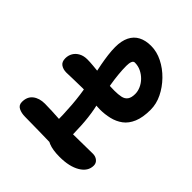

<svg xmlns="http://www.w3.org/2000/svg" viewBox="-88 -783 1061 1061"><g transform="rotate(-45 442.5 -252.5)"><path d="M162 11Q117 11 89.5 -35Q62 -81 62 -157Q62 -211 75.5 -244Q89 -277 113.5 -292Q138 -307 171 -307Q243 -307 314.5 -312.5Q386 -318 458 -332L488 -239Q440 -219 384 -208.5Q328 -198 269.5 -195Q211 -192 154 -192L80 -213Q81 -272 82.5 -334Q84 -396 84 -448Q84 -477 94.5 -498Q105 -519 130 -519Q171 -519 192 -492Q213 -465 213 -422Q213 -397 211.5 -366Q210 -335 208 -302.5Q206 -270 204.5 -242Q203 -214 203 -195Q203 -152 204 -114Q205 -76 205 -39Q205 -18 193 -3.5Q181 11 162 11ZM602 15Q542 15 503 -1.5Q464 -18 443 -46.5Q422 -75 413.5 -111Q405 -147 405 -184Q405 -207 409 -233.5Q413 -260 417 -286Q421 -312 421 -334Q421 -374 419.5 -408.5Q418 -443 418 -460Q418 -485 430 -502.5Q442 -520 470 -520Q493 -520 511.5 -509Q530 -498 541 -477.5Q552 -457 552 -429Q552 -409 549.5 -382.5Q547 -356 544 -326Q541 -296 538 -264Q535 -232 535 -201Q535 -172 539.5 -150.5Q544 -129 559.5 -118Q575 -107 604 -107Q625 -107 646.5 -116.5Q668 -126 685.5 -143Q703 -160 714 -182.5Q725 -205 725 -231Q725 -242 712.5 -247Q700 -252 679 -252Q648 -252 613 -248.5Q578 -245 548.5 -240Q519 -235 501 -232Q485 -231 470 -236Q455 -241 445.5 -252.5Q436 -264 436 -282Q436 -305 448.5 -315Q461 -325 484 -332Q500 -337 527 -343Q554 -349 586 -355Q618 -361 649.5 -365Q681 -369 709 -369Q757 -369 789.5 -353Q822 -337 838 -306.5Q854 -276 854 -233Q854 -188 832 -144Q810 -100 773 -64Q736 -28 692 -6.5Q648 15 602 15Z"/></g></svg>

Font: Shantell Sans SemiBold
Style: Regular
Weight: 600
Designer: Stephen Nixon, Anya Danilova, Shantell Martin
Foundry: Arrow Type
Version: Version 1.011;[c5ecc13dd]